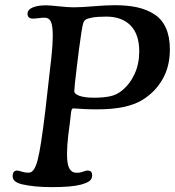

<svg xmlns="http://www.w3.org/2000/svg" viewBox="-20 -728 689 756"><path d="M259.8 -285.2 254.4 -238.3Q240.7 -146 244.9 -97.7Q249 -49.3 278.8 -47.9Q292.5 -46.9 306.6 -52Q320.8 -57.1 327.1 -56.6Q342.8 -55.2 342.8 -38.1Q342.8 -23.9 333 -15.9Q323.2 -7.8 298.3 -1Q262.7 8.8 183.6 8.8Q114.3 8.8 66.4 -2.4Q29.8 -11.2 29.8 -34.2Q29.8 -54.2 44.9 -56.6Q51.3 -57.1 65.9 -52.2Q80.6 -47.4 95.2 -48.3Q115.7 -49.3 128.4 -98.4Q141.1 -147.5 158.2 -290L175.8 -445.3Q183.6 -508.3 186.3 -547.9Q189 -587.4 186.8 -612.5Q184.6 -637.7 177.7 -647.5Q170.9 -657.2 158.2 -658.2Q147 -658.7 131.1 -656.5Q115.2 -654.3 107.9 -654.8Q88.4 -655.8 88.4 -673.8Q88.4 -689.9 108.6 -698.5Q128.9 -707 160.6 -707Q176.8 -707 212.2 -703.1Q247.6 -699.2 270 -699.2Q300.3 -699.2 349.1 -703.4Q397.9 -707.5 432.1 -707.5Q482.9 -707.5 521 -699Q559.1 -690.4 588.6 -671.1Q618.2 -651.9 633.5 -617.2Q648.9 -582.5 648.9 -533.2Q648.9 -466.3 619.9 -415.8Q590.8 -365.2 540.5 -334.5Q480.5 -297.4 362.8 -297.4Q334 -297.4 312.3 -298.6Q290.5 -299.8 280.8 -300.5Q271 -301.3 268.6 -301.3Q264.6 -300.8 262.9 -297.9Q261.2 -294.9 259.8 -285.2ZM351.6 -343.3Q387.2 -343.3 413.6 -348.9Q439.9 -354.5 460.4 -371.6Q491.7 -397 510 -436.8Q528.3 -476.6 528.3 -525.4Q528.3 -592.8 494.1 -627.7Q460 -662.6 398.4 -662.6Q363.3 -662.6 343.3 -658.9Q323.2 -655.3 316.7 -650.1Q310.1 -645 307.6 -636.7Q301.8 -616.7 291 -533.7L282.2 -462.4Q272.5 -383.3 272.5 -369.1Q272.5 -357.9 293 -350.6Q313.5 -343.3 351.6 -343.3Z"/></svg>

Font: Cooper* Medium
Style: Italic
Weight: 500
Italic angle: -7°
Designer: Owen Earl
Foundry: indestructible type*
Version: Version 0.001